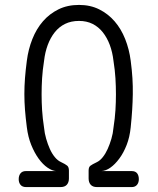

<svg xmlns="http://www.w3.org/2000/svg" viewBox="-20 -760 640 780"><path d="M226 0H86Q71 0 63.5 -9Q56 -18 56 -32Q56 -47 63.5 -56Q71 -65 85 -65H208Q192 -66 173 -79Q154 -92 137 -115.5Q120 -139 107 -171Q94 -203 89 -243Q84 -282 81.5 -314Q79 -346 79 -378Q79 -410 81.5 -442.5Q84 -475 89 -513Q95 -560 111.5 -601.5Q128 -643 154.5 -673.5Q181 -704 217.5 -722Q254 -740 301 -740Q347 -740 383 -722Q419 -704 445.5 -673.5Q472 -643 488.5 -601.5Q505 -560 511 -513Q516 -475 518 -442.5Q520 -410 519.5 -378Q519 -346 517 -314Q515 -282 511 -243Q507 -203 494.5 -171Q482 -139 464.5 -115.5Q447 -92 428.5 -79Q410 -66 392 -65H515Q530 -65 537 -56Q544 -47 544 -32Q544 -18 536.5 -9Q529 0 515 0H374Q357 0 348.5 -9.5Q340 -19 340 -35V-67Q340 -81 347 -86.5Q354 -92 373 -101Q386 -107 397.5 -121.5Q409 -136 417.5 -155Q426 -174 432.5 -196Q439 -218 441 -241Q447 -280 449 -312.5Q451 -345 451 -377Q451 -409 449 -442Q447 -475 441 -513Q437 -548 426 -577.5Q415 -607 397.5 -629Q380 -651 356 -663Q332 -675 301 -675Q269 -675 244.5 -663Q220 -651 202.5 -629Q185 -607 174 -577.5Q163 -548 159 -513Q153 -475 151 -442Q149 -409 149 -377Q149 -345 151 -312.5Q153 -280 159 -241Q161 -219 167.5 -196.5Q174 -174 182.5 -155Q191 -136 202.5 -122Q214 -108 227 -102Q246 -93 253 -87Q260 -81 260 -67V-35Q260 -19 251.5 -9.5Q243 0 226 0Z"/></svg>

Font: Maple Mono ExtraLight
Style: Regular
Weight: 275
Monospace: yes
Designer: subframe7536
Version: Version 7.000